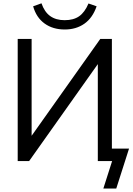

<svg xmlns="http://www.w3.org/2000/svg" viewBox="-20 -948 784 1130"><path d="M639.8 0H555.7V-610.1L578.1 -602.3L151.4 0H84.2V-718.8H166.1V-108.9L143.3 -116.7L570.1 -718.8H638.5V-73.6H739.5L664.3 161.5H588.3ZM175 -910.9 224.1 -928.5Q241.9 -877.3 275.6 -853.3Q309.3 -829.2 360.6 -829.2Q412.8 -829.2 445.8 -852.3Q478.8 -875.4 500.9 -927.5L548.6 -910.9Q525.1 -842.5 476.6 -808.5Q428 -774.4 361.2 -774.4Q291 -774.4 242.4 -809.6Q193.7 -844.7 175 -910.9Z"/></svg>

Font: Min Sans VF VF
Style: Regular
Weight: 400
Designer: Jinseong-Kim, NotoSansCJK, Nunito
Foundry: Jinseong-Kim
Version: Version 1.420;Glyphs 3.1.2 (3151)